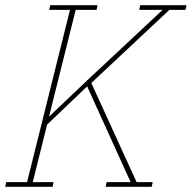

<svg xmlns="http://www.w3.org/2000/svg" viewBox="-23 -718 737 738"><path d="M1 -18H81L246 -680H166L170 -698H352L348 -680H268L166 -272H168L313 -410L602 -680H512L516 -698H694L690 -680H628L328 -399L502 -18H564L560 0H383L387 -18H479L312 -386L158 -239L103 -18H183L179 0H-3Z"/></svg>

Font: IBM Plex Serif Thin
Style: Italic
Weight: 100
Italic angle: -14°
Designer: Mike Abbink, Paul van der Laan, Pieter van Rosmalen
Foundry: Bold Monday
Version: Version 3.001